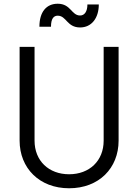

<svg xmlns="http://www.w3.org/2000/svg" viewBox="-20 -996 740 1028"><path d="M409 -849C470 -849 509 -899 509 -972H448C448 -935 433 -913 409 -913C362 -913 360 -976 289 -976C229 -976 191 -933 191 -853H253C253 -897 268 -912 289 -912C336 -912 338 -849 409 -849ZM350 12C510 12 615 -96 615 -243V-745H535V-243C535 -135 459 -63 350 -63C241 -63 165 -135 165 -243V-745H85V-243C85 -96 191 12 350 12Z"/></svg>

Font: Plus Jakarta Sans
Style: Regular
Weight: 400
Designer: Gumpita Rahayu
Foundry: Tokotype
Version: Version 2.071;gftools[0.9.30]